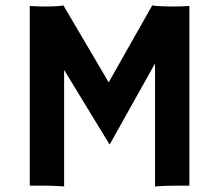

<svg xmlns="http://www.w3.org/2000/svg" viewBox="-20 -673 794 696"><path d="M87.9 -651.4Q103.5 -650.4 115 -649.9Q126.5 -649.4 135.7 -649.4Q163.6 -649.4 182.9 -650.4Q202.1 -651.4 210 -653.3L374 -374.5L531.7 -653.3Q535.6 -652.3 544.7 -651.6Q553.7 -650.9 564.9 -650.4Q576.2 -649.9 588.4 -649.7Q600.6 -649.4 610.8 -649.4Q627.9 -649.4 639.4 -649.9Q650.9 -650.4 666.5 -651.4V0H627.4Q612.8 0 599.1 0.2Q585.4 0.5 574.2 1Q563 1.5 554.7 2Q546.4 2.4 542 2.9V-442.9L377.4 -148.9L212.4 -419.4V2.9Q208 2.4 199.7 2Q191.4 1.5 180.2 1Q168.9 0.5 155.3 0.2Q141.6 0 127 0H87.9Z"/></svg>

Font: Hammersmith One
Style: Regular
Weight: 400
Designer: Nicole Fally
Foundry: Nicole Fally
Version: Version 1.002